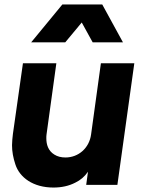

<svg xmlns="http://www.w3.org/2000/svg" viewBox="-20 -830 640 862"><path d="M273 -640 347 -729 396 -640H532L439 -810H260L120 -640ZM220 12C256 12 289 5 318 -10C341 -21 360 -37 375 -59L367 0H507L583 -546H433L389 -227C381 -165 332 -123 274 -123C255 -123 238 -127 224 -136C196 -153 188 -182 188 -209C188 -215 188 -221 189 -227L233 -546H83L38 -229C36 -211 34 -194 34 -178C34 -150 39 -122 49 -92C68 -33 129 12 220 12Z"/></svg>

Font: Plus Jakarta Sans ExtraBold
Style: Italic
Weight: 800
Italic angle: -8°
Designer: Gumpita Rahayu
Foundry: Tokotype
Version: Version 2.071;gftools[0.9.30]